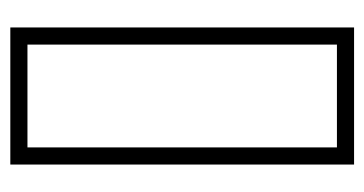

<svg xmlns="http://www.w3.org/2000/svg" viewBox="-187 -519 706 372"><g transform="rotate(90 166.0 -333.0)"><path d="M33.2 0V-666H298.8V0ZM66.4 -33.2H265.6V-632.8H66.4Z"/></g></svg>

Font: Crimson Text
Style: Bold
Weight: 700
Designer: Sebastian Kosch
Foundry: Sebastian Kosch
Version: Version 1.100